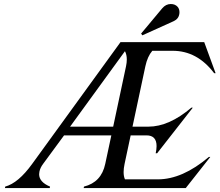

<svg xmlns="http://www.w3.org/2000/svg" viewBox="-20 -950 1109 970"><path d="M842.8 -929.7Q864.7 -929.7 877.4 -915.5Q886.7 -904.8 886.7 -888.2Q886.7 -884.8 886.2 -880.9Q882.8 -854.5 856.9 -842.8L699.2 -771.5L692.9 -780.3L799.3 -907.7Q817.9 -929.7 842.8 -929.7ZM4.9 0 6.3 -7.3Q72.8 -25.4 142.6 -122.1L588.9 -737.3H1011.7L1069.3 -580.1H1062Q976.6 -693.4 852.1 -693.4H749.5Q725.1 -665 714.4 -615.2L649.4 -310.1H729.5Q834 -310.1 946.8 -406.2H954.1L773.9 -175.8H766.6Q771 -196.3 771 -211.9Q771 -266.1 720.2 -266.1H640.1L609.4 -122.1Q604.5 -99.1 604.5 -80.6Q604.5 -59.1 611.3 -43.9H777.3Q901.9 -43.9 1035.2 -157.2H1042.5L918.5 0H402.8L404.3 -7.3Q492.2 -29.3 511.7 -122.1L542.5 -266.1H303.7L197.8 -122.1Q183.1 -102.5 179.2 -83Q177.7 -76.2 177.7 -69.8Q177.7 -30.3 232.9 -7.3L231.4 0ZM611.3 -691.4 334 -310.1H551.8L616.7 -615.2Q620.6 -633.8 620.6 -649.4Q620.6 -673.8 611.3 -691.4Z"/></svg>

Font: Modern Antiqua
Style: Book Oblique
Weight: 400
Italic angle: -12°
Designer: Wojciech Kalinowski "wmk69" (wmk69@o2.pl)
Foundry: Wojciech Kalinowski "wmk69" (wmk69@o2.pl)
Version: Version 3.1.0; 2021-05-28